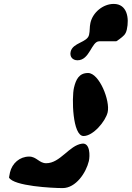

<svg xmlns="http://www.w3.org/2000/svg" viewBox="-20 -934 673 981"><path d="M341 -670C335 -644 351 -626 376 -626C439 -626 447 -723 487 -723H574C574 -723 585 -730 589 -733C611 -750 622 -757 628 -783C641 -841 630 -914 561 -914C507 -914 454 -871 442 -817C437 -795 440 -777 435 -756C426 -716 352 -717 341 -670ZM358 -486C346 -435 350 -239 407 -239C456 -239 519 -314 530 -360C544 -419 487 -561 430 -561C384 -561 368 -528 358 -486ZM26 -27C49 17 248 27 300 27C368 27 420 -52 434 -111C440 -137 441 -206 399 -200C333 -191 288 -100 216 -100C180 -100 167 -134 129 -134C81 -134 42 -100 31 -53C30 -49 27 -31 26 -27Z"/></svg>

Font: Charger
Style: OversprayIt
Weight: 400
Designer: Jasper
Foundry: Cannot Into Space Fonts
Version: Version 0.980